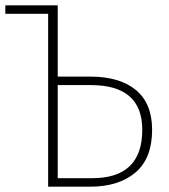

<svg xmlns="http://www.w3.org/2000/svg" viewBox="-20 -702 635 722"><path d="M319 -414Q430 -414 491 -363.5Q552 -313 552 -214Q552 -106 489 -53Q426 0 319 0H161V-650H0V-682H197V-414ZM327 -32Q515 -32 515 -214Q515 -382 322 -382H197V-32Z"/></svg>

Font: Fira Sans UltraLight
Style: Regular
Weight: 200
Designer: Carrois Corporate & Edenspiekermann AG
Foundry: Carrois Corporate GbR & Edenspiekermann AG
Version: Version 4.106;PS 004.106;hotconv 1.0.70;makeotf.lib2.5.58329